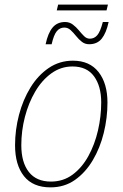

<svg xmlns="http://www.w3.org/2000/svg" viewBox="-20 -799 529 829"><path d="M225 -754 231 -779H446L440 -754ZM177 -608Q187 -656 207 -680Q227 -704 261 -704Q280 -704 294.5 -693Q309 -682 320.5 -668Q332 -654 343 -643Q354 -632 368 -632Q387 -632 400 -647Q413 -662 424 -704H449Q439 -657 419.5 -632.5Q400 -608 365 -608Q347 -608 333.5 -618.5Q320 -629 308.5 -643.5Q297 -658 285 -669Q273 -680 258 -680Q238 -680 225 -664Q212 -648 203 -608ZM198 10Q122 10 83.5 -38.5Q45 -87 45 -172Q45 -238 62 -303Q79 -368 111.5 -421Q144 -474 190.5 -505.5Q237 -537 295 -537Q367 -537 405.5 -488Q444 -439 444 -356Q444 -290 428 -225Q412 -160 380.5 -107Q349 -54 303.5 -22Q258 10 198 10ZM200 -15Q253 -15 293.5 -45Q334 -75 361.5 -125Q389 -175 403 -235.5Q417 -296 417 -357Q417 -427 386 -469.5Q355 -512 293 -512Q243 -512 202 -482.5Q161 -453 132 -403.5Q103 -354 87.5 -294Q72 -234 72 -172Q72 -98 104.5 -56.5Q137 -15 200 -15Z"/></svg>

Font: Noto Sans SemiCondensed Thin
Style: Italic
Weight: 100
Width: 4
Italic angle: -12°
Designer: Monotype Design Team
Foundry: Monotype Imaging Inc.
Version: Version 2.013; ttfautohint (v1.8.4.7-5d5b)